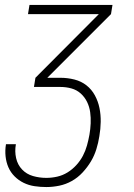

<svg xmlns="http://www.w3.org/2000/svg" viewBox="-20 -540 540 775"><path d="M167 215Q143 215 119.5 211.5Q96 208 75.5 198Q55 188 39 172Q23 156 14 135.5Q5 115 2.5 91Q0 67 4 43V42H44V43Q39 71 45 98Q51 125 69 144Q87 163 113 170.5Q139 178 167 178Q189 178 211 173Q233 168 252.5 156Q272 144 288 126.5Q304 109 314.5 89Q325 69 331 47.5Q337 26 341 4Q345 -19 346 -42Q347 -65 344 -87Q341 -109 331.5 -128.5Q322 -148 306 -162.5Q290 -177 268.5 -183Q247 -189 224 -189H117L123 -226L379 -483H93L99 -520H434L428 -483L171 -226H224Q253 -226 280.5 -219Q308 -212 329 -195.5Q350 -179 363 -155Q376 -131 381.5 -104Q387 -77 386.5 -48Q386 -19 381 10Q377 36 369 62Q361 88 347 111.5Q333 135 313.5 156Q294 177 270 190.5Q246 204 219.5 209.5Q193 215 167 215Z"/></svg>

Font: Iosevka Curly Extralight
Style: Italic
Weight: 200
Italic angle: -9°
Monospace: yes
Designer: Belleve Invis
Foundry: Belleve Invis
Version: Version 22.1.2; ttfautohint (v1.8.4)